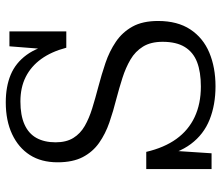

<svg xmlns="http://www.w3.org/2000/svg" viewBox="-72 -696 785 682"><g transform="rotate(-90 321.0 -355.5)"><path d="M354 -35Q406 -35 441 -48.5Q476 -62 494.5 -92Q513 -122 513 -171Q513 -213 496 -240.5Q479 -268 450 -285Q421 -302 385 -313.5Q349 -325 311 -335Q267 -346 226.5 -360Q186 -374 154 -396.5Q122 -419 103.5 -454.5Q85 -490 85 -544Q85 -602 111 -642.5Q137 -683 185 -705.5Q233 -728 298 -728Q354 -728 396 -710.5Q438 -693 466.5 -654Q495 -615 507 -552L486 -575L497 -715H550V-513H492Q478 -566 452 -602Q426 -638 388.5 -657Q351 -676 301 -676Q252 -676 219.5 -661.5Q187 -647 171.5 -619Q156 -591 156 -551Q156 -513 171.5 -488Q187 -463 214 -447.5Q241 -432 276.5 -421Q312 -410 354 -399Q396 -388 437.5 -374Q479 -360 513 -337Q547 -314 567 -278Q587 -242 587 -187Q587 -118 557 -72.5Q527 -27 474.5 -5Q422 17 355 17Q289 17 236.5 -4Q184 -25 150 -70.5Q116 -116 102 -190L128 -164L117 3H61V-229H122Q137 -165 168 -122Q199 -79 246 -57Q293 -35 354 -35Z"/></g></svg>

Font: Roboto Serif 20pt Light
Style: Regular
Weight: 300
Version: Version 1.008